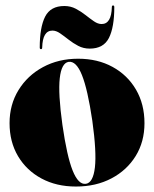

<svg xmlns="http://www.w3.org/2000/svg" viewBox="-20 -673 564 703"><path d="M266 -458Q337.5 -458 392.2 -428Q447 -398 478 -344.8Q509 -291.5 509 -222Q509 -154 476.8 -101.8Q444.5 -49.5 388 -19.8Q331.5 10 258 10Q186.5 10 131.8 -19.5Q77 -49 46 -101.2Q15 -153.5 15 -222Q15 -290 47.8 -343.2Q80.5 -396.5 137.2 -427.2Q194 -458 266 -458ZM294.5 0Q321 -4 327.5 -60Q334 -116 318 -231Q301 -346 280 -398.2Q259 -450.5 231 -446.5Q205 -442 198.8 -386.5Q192.5 -331 208.5 -216Q225 -101 246 -48.5Q267 4 294.5 0ZM308.5 -495Q285.5 -495 266.5 -505Q247.5 -515 231 -528Q214.5 -541 200 -551Q185.5 -561 172 -561Q136 -561 134.5 -499Q134.5 -493 130 -493Q125.5 -493 125.5 -499Q125.5 -573 145.2 -612Q165 -651 215.5 -651Q238.5 -651 257.5 -641Q276.5 -631 293 -618Q309.5 -605 324 -595Q338.5 -585 352 -585Q388 -585 389.5 -647Q389.5 -653 394 -653Q398.5 -653 398.5 -647Q398.5 -573 378.8 -534Q359 -495 308.5 -495Z"/></svg>

Font: Fraunces 144pt Black
Style: Regular
Weight: 900
Version: Version 1.000;[0bf87f6ff]